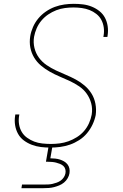

<svg xmlns="http://www.w3.org/2000/svg" viewBox="-20 -763 640 1003"><path d="M244 8Q218 8 193.5 5Q169 2 146.5 -6.5Q124 -15 105 -29Q86 -43 74.5 -63.5Q63 -84 59 -108.5Q55 -133 59 -158L60 -165H81L80 -159Q76 -136 79.5 -114Q83 -92 93.5 -74Q104 -56 121.5 -43.5Q139 -31 158.5 -23.5Q178 -16 201 -13.5Q224 -11 246 -11Q269 -11 292 -14Q315 -17 337.5 -25Q360 -33 381.5 -46.5Q403 -60 419 -78.5Q435 -97 445 -119.5Q455 -142 459 -164Q464 -195 456.5 -223Q449 -251 433 -273.5Q417 -296 393.5 -312Q370 -328 344 -340Q318 -352 292 -363Q266 -374 241 -388Q216 -402 194.5 -420Q173 -438 158.5 -462Q144 -486 138.5 -514.5Q133 -543 138 -574Q142 -598 152.5 -622Q163 -646 180 -666.5Q197 -687 219.5 -702.5Q242 -718 266.5 -727Q291 -736 316 -739.5Q341 -743 365 -743Q390 -743 414 -740Q438 -737 460 -728Q482 -719 500 -704.5Q518 -690 528.5 -670Q539 -650 542.5 -626Q546 -602 542 -577L541 -570H520L521 -576Q525 -598 522 -619.5Q519 -641 509.5 -659Q500 -677 483.5 -690Q467 -703 448 -710.5Q429 -718 407.5 -721Q386 -724 364 -724Q342 -724 319 -721Q296 -718 274 -709.5Q252 -701 232 -687.5Q212 -674 196.5 -655.5Q181 -637 171.5 -615Q162 -593 158 -571Q153 -541 160 -512.5Q167 -484 183.5 -461.5Q200 -439 223.5 -423Q247 -407 272.5 -395Q298 -383 324.5 -372Q351 -361 376 -347.5Q401 -334 422.5 -315.5Q444 -297 458.5 -273.5Q473 -250 478.5 -221Q484 -192 480 -162Q475 -137 463.5 -112.5Q452 -88 434.5 -67Q417 -46 393.5 -31Q370 -16 345.5 -7.5Q321 1 295 4.5Q269 8 244 8ZM92 220 95 201H210Q221 201 232.5 200.5Q244 200 254.5 197.5Q265 195 276.5 191Q288 187 297.5 180Q307 173 313.5 163Q320 153 322 142Q324 131 321 120.5Q318 110 310.5 103.5Q303 97 293 93Q283 89 273 86.5Q263 84 252 83Q241 82 230 82H220L236 -11H256L243 64Q256 64 269 65.5Q282 67 293 70.5Q304 74 314.5 80Q325 86 332.5 95.5Q340 105 342.5 117Q345 129 343 142Q341 155 333.5 168Q326 181 314.5 190.5Q303 200 289.5 205.5Q276 211 262.5 214.5Q249 218 235 219Q221 220 207 220Z"/></svg>

Font: Iosevka Aile Thin
Style: Italic
Weight: 100
Italic angle: -9°
Designer: Belleve Invis
Foundry: Belleve Invis
Version: Version 31.1.0; ttfautohint (v1.8.4)